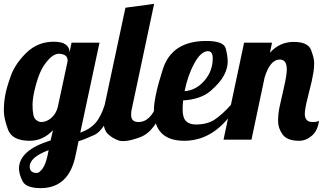

<svg xmlns="http://www.w3.org/2000/svg" viewBox="-33 -720 1665 990"><path d="M120.1 139.2Q120.1 171.9 157.2 171.9Q169.4 171.9 185.8 150.1Q202.1 128.4 211.9 83L217.8 54.2Q120.1 90.8 120.1 139.2ZM134.8 -180.2Q134.8 -119.6 149.4 -105.2Q164.1 -90.8 179.7 -90.8Q207 -90.8 231.4 -111.8Q255.9 -132.8 265.1 -168.9L315.9 -405.8Q315.9 -427.7 301.5 -435.3Q287.1 -442.9 270.5 -442.9Q253.9 -442.9 235.1 -429.2Q216.3 -415.5 193.6 -382.6Q170.9 -349.6 152.8 -284.9Q134.8 -220.2 134.8 -180.2ZM120.1 5.9Q29.3 5.9 8.1 -52.2Q-13.2 -110.4 -13.2 -149.4Q-13.2 -188.5 -6.3 -227.8Q0.5 -267.1 23.2 -329.8Q45.9 -392.6 104 -448.7Q162.1 -504.9 244.1 -504.9Q286.6 -504.9 305.9 -490.2Q325.2 -475.6 325.2 -454.1V-448.2L335.9 -500H480L380.9 -36.1Q428.7 -52.2 458 -84.5Q487.3 -116.7 506.8 -179.2H548.8Q509.3 -49.3 452.4 -23.7Q395.5 2 372.1 7.8L356.9 80.1Q322.8 250 176.8 250Q101.1 250 83 213.6Q64.9 177.2 64.9 149.4Q64.9 54.7 228 3.9L240.2 -48.8Q189 5.9 120.1 5.9Z M643.1 -127Q643.6 -90.8 680.7 -90.8Q712.9 -90.8 737.3 -115.2Q761.7 -139.6 773.9 -179.2H815.9Q767.6 -41.5 689.9 -12.7Q612.3 16.1 578.4 4.2Q544.4 -7.8 521.7 -31Q499 -54.2 499 -113.8Q499 -141.1 506.8 -179.2L613.8 -680.2L761.7 -700.2L647 -160.2Q643.1 -147 643.1 -127Z M1064 -419.9Q1064 -456.1 1039.1 -456.1Q1003.4 -456.1 969.2 -393.8Q935.1 -331.5 918.9 -250Q977.1 -253.9 1020.5 -303.5Q1064 -353 1064 -419.9ZM760.7 -152.8Q760.7 -220.2 807.1 -364.5Q853.5 -508.8 1030.8 -508.8Q1120.6 -508.8 1130.9 -470.2Q1141.1 -431.6 1141.1 -400.4Q1141.1 -369.1 1122.1 -332Q1103 -294.9 1053.2 -251.5Q1003.4 -208 911.1 -202.1Q908.7 -173.8 908.7 -155.3Q908.7 -113.3 926 -95.7Q943.4 -78.1 977.1 -78.1Q1035.2 -78.1 1073 -102.8Q1110.8 -127.4 1157.7 -179.2H1191.9Q1081.5 5.9 917 5.9Q760.7 5.9 760.7 -152.8Z M1358.9 -448.2Q1408.7 -503.9 1481.4 -503.9Q1554.7 -503.9 1570.8 -462.4Q1586.9 -420.9 1586.9 -396Q1586.9 -371.1 1583.3 -347.9Q1579.6 -324.7 1574.2 -300.5Q1568.8 -276.4 1553.7 -217Q1538.6 -157.7 1538.6 -132.8Q1538.6 -90.8 1578.6 -90.8Q1603.5 -90.8 1611.8 -97.2Q1605.5 -46.4 1575.2 -20.3Q1544.9 5.9 1509.3 5.9Q1448.2 5.9 1424.6 -26.1Q1400.9 -58.1 1400.9 -95.2Q1400.9 -132.3 1408 -166.3Q1415 -200.2 1430.4 -266.4Q1445.8 -332.5 1445.8 -361.8Q1445.8 -413.1 1409.7 -413.1Q1359.9 -413.1 1331.5 -320.8L1263.7 0H1119.6L1225.6 -500H1369.6Z"/></svg>

Font: Lobster-Regular
Style: Regular
Weight: 400
Designer: Pablo Impallari
Foundry: Pablo Impallari
Version: Version 1.007; ttfautohint (v1.1) -l 8 -r 50 -G 50 -x 14 -D 